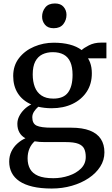

<svg xmlns="http://www.w3.org/2000/svg" viewBox="-20 -816 648 1106"><path d="M278 270Q214 270 167.8 259Q121.5 248 91.8 227.8Q62 207.5 47.5 179Q33 150.5 33 115Q33 82.5 45.8 56.2Q58.5 30 80 10.8Q101.5 -8.5 126.5 -19.5Q103.5 -32 91.8 -53Q80 -74 80 -103Q80 -125.5 90.8 -146.8Q101.5 -168 119.5 -185.8Q137.5 -203.5 160 -214.5Q109 -237 82.5 -278.8Q56 -320.5 56 -378Q56 -438.5 89.5 -481.5Q123 -524.5 176.5 -547.2Q230 -570 289.5 -570Q340.5 -570 381.2 -559.5Q422 -549 450.5 -527.5Q461.5 -539 492.2 -554.8Q523 -570.5 561.5 -570.5H593V-480H487Q494 -469 499 -455.5Q504 -442 506.5 -426.8Q509 -411.5 509 -395Q509.5 -333.5 479.8 -288Q450 -242.5 397.8 -217.5Q345.5 -192.5 277.5 -192.5Q256.5 -192.5 237.2 -194.8Q218 -197 200.5 -201Q186 -188.5 176 -173Q166 -157.5 166 -140.5Q166 -104 191.2 -92.2Q216.5 -80.5 276.5 -80.5H389.5Q455 -80.5 497.8 -63.8Q540.5 -47 561 -15.2Q581.5 16.5 581.5 61.5Q581.5 106.5 557.2 144.2Q533 182 490.8 210.2Q448.5 238.5 393.8 254.2Q339 270 278 270ZM287.5 210.5Q333.5 210.5 376.2 196.2Q419 182 446.5 154.8Q474 127.5 474 88Q474 60 465 41Q456 22 431.2 12.2Q406.5 2.5 359 2.5H240Q223.5 2.5 208.2 1.5Q193 0.5 179.5 -2Q160.5 15 149.8 39.8Q139 64.5 139 96.5Q139 131.5 153.2 157.2Q167.5 183 199.8 196.8Q232 210.5 287.5 210.5ZM287.5 -248Q346 -248 372 -283.2Q398 -318.5 398 -384.5Q398 -429.5 385.2 -458.5Q372.5 -487.5 347 -501.5Q321.5 -515.5 284 -515.5Q250.5 -515.5 224.2 -502.8Q198 -490 183.2 -461.8Q168.5 -433.5 168.5 -387Q168.5 -346.5 180.5 -315Q192.5 -283.5 219 -265.8Q245.5 -248 287.5 -248ZM288.5 -653.5Q256 -653.5 239.2 -673.5Q222.5 -693.5 222.5 -720Q222.5 -750 240.8 -773Q259 -796 296 -796H297Q329.5 -796 346.2 -776.5Q363 -757 363 -730.5Q363 -700.5 344.8 -677Q326.5 -653.5 289.5 -653.5Z"/></svg>

Font: Merriweather Medium
Style: Regular
Weight: 500
Version: Version 2.100